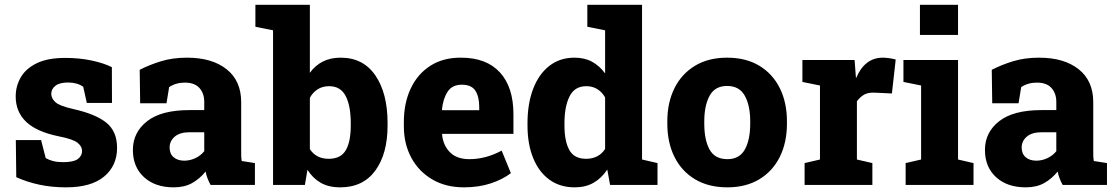

<svg xmlns="http://www.w3.org/2000/svg" viewBox="-20 -782 4716 812"><path d="M259.3 10.3Q198.7 10.3 146.2 -1Q93.8 -12.2 48.8 -32.7L46.9 -189.5H153.8L173.3 -113.3Q187 -105.5 204.8 -100.8Q222.7 -96.2 247.1 -96.2Q291.5 -96.2 309.3 -109.6Q327.1 -123 327.1 -143.6Q327.1 -163.1 307.6 -178.5Q288.1 -193.8 228 -205.6Q134.8 -224.6 90.6 -266.8Q46.4 -309.1 46.4 -374Q46.4 -418 67.9 -455.1Q89.4 -492.2 135.5 -514.6Q181.6 -537.1 255.9 -537.1Q315.9 -537.1 367.4 -526.1Q418.9 -515.1 453.1 -498L453.6 -346.7H347.2L332 -415Q306.6 -433.1 267.6 -433.1Q232.4 -433.1 214.6 -419.4Q196.8 -405.8 196.8 -384.8Q196.8 -366.2 214.1 -350.1Q231.4 -334 290 -320.8Q384.3 -299.8 429.7 -263.2Q475.1 -226.6 475.1 -156.7Q475.1 -81.1 420.4 -35.4Q365.7 10.3 259.3 10.3Z M714.4 10.3Q636.2 10.3 589.1 -32.7Q542 -75.7 542 -147.9Q542 -222.2 602.1 -269.3Q662.1 -316.4 780.8 -316.4H843.8V-351.6Q843.8 -386.7 823.5 -409.7Q803.2 -432.6 761.7 -432.6Q723.6 -432.6 695.3 -413.6L684.1 -345.2H572.8L570.8 -486.8Q613.8 -508.8 662.4 -523.4Q710.9 -538.1 771 -538.1Q876.5 -538.1 938.2 -489.3Q1000 -440.4 1000 -350.1V-143.1Q1000 -131.8 1000.2 -121.6Q1000.5 -111.3 1002.4 -101.1L1058.1 -92.3V0H870.6Q864.3 -11.2 858.2 -26.4Q852.1 -41.5 849.6 -56.6Q824.7 -25.9 792.5 -7.8Q760.3 10.3 714.4 10.3ZM759.3 -102.5Q783.7 -102.5 806.4 -113.3Q829.1 -124 843.8 -142.6V-222.7H781.7Q740.7 -222.7 719 -204.1Q697.3 -185.5 697.3 -158.2Q697.3 -131.8 714.1 -117.2Q731 -102.5 759.3 -102.5Z M1418.9 10.3Q1370.1 10.3 1336.7 -8.8Q1303.2 -27.8 1280.3 -64L1269.5 0H1134.8V-653.8L1060.1 -668.9V-761.7H1290.5V-474.1Q1312.5 -504.9 1345 -521.5Q1377.4 -538.1 1420.9 -538.1Q1516.1 -538.1 1567.6 -462.9Q1619.1 -387.7 1619.1 -261.2V-251Q1619.1 -131.8 1567.4 -60.8Q1515.6 10.3 1418.9 10.3ZM1370.1 -110.4Q1420.9 -110.4 1442.1 -146.2Q1463.4 -182.1 1463.4 -251V-261.2Q1463.4 -334.5 1441.9 -376Q1420.4 -417.5 1372.1 -417.5Q1343.8 -417.5 1323 -404.1Q1302.2 -390.6 1290.5 -368.2V-151.4Q1316.9 -110.4 1370.1 -110.4Z M1941.9 10.3Q1865.2 10.3 1808.1 -23.2Q1751 -56.6 1719.5 -115Q1688 -173.3 1688 -247.6V-266.6Q1688 -345.7 1716.8 -407.2Q1745.6 -468.8 1799.8 -503.7Q1854 -538.6 1929.7 -538.1Q2037.1 -538.1 2094.2 -475.8Q2151.4 -413.6 2151.4 -298.8V-215.8H1850.1L1849.6 -212.9Q1854 -167.5 1882.8 -138.2Q1911.6 -108.9 1965.3 -108.9Q2034.2 -108.9 2101.6 -145L2140.6 -49.8Q2106.4 -23.4 2055.9 -6.6Q2005.4 10.3 1941.9 10.3ZM1850.6 -315.9H2006.8V-328.6Q2006.8 -373.5 1990.2 -398.7Q1973.6 -423.8 1933.1 -423.8Q1892.1 -423.8 1872.8 -393.8Q1853.5 -363.8 1849.1 -318.4Z M2410.6 10.3Q2348.1 10.3 2303.5 -22.2Q2258.8 -54.7 2234.9 -113.5Q2210.9 -172.4 2210.9 -251V-261.2Q2210.9 -344.2 2234.9 -406.5Q2258.8 -468.8 2303.2 -503.4Q2347.7 -538.1 2409.7 -538.1Q2452.6 -538.1 2484.1 -520.8Q2515.6 -503.4 2539.1 -471.7V-653.8L2463.9 -668.9V-761.7H2695.3V-107.4L2760.7 -92.3V0H2560.1L2548.3 -64.9Q2523.9 -28.3 2490.2 -9Q2456.5 10.3 2410.6 10.3ZM2458.5 -110.4Q2511.7 -110.4 2539.1 -151.9V-370.1Q2511.2 -417.5 2459.5 -417.5Q2410.2 -417.5 2388.7 -374.3Q2367.2 -331.1 2367.2 -261.2V-251Q2367.2 -185.1 2387.7 -147.7Q2408.2 -110.4 2458.5 -110.4Z M3056.2 10.3Q2976.1 10.3 2919.2 -23.9Q2862.3 -58.1 2832.3 -118.7Q2802.2 -179.2 2802.2 -259.3V-269Q2802.2 -348.1 2832.3 -408.7Q2862.3 -469.2 2918.9 -503.7Q2975.6 -538.1 3055.2 -538.1Q3134.8 -538.1 3191.4 -503.9Q3248 -469.7 3278.1 -408.9Q3308.1 -348.1 3308.1 -269V-259.3Q3308.1 -179.7 3278.1 -118.9Q3248 -58.1 3191.4 -23.9Q3134.8 10.3 3056.2 10.3ZM3056.2 -108.9Q3107.4 -108.9 3130.1 -149.9Q3152.8 -190.9 3152.8 -259.3V-269Q3152.8 -335.4 3129.9 -377Q3106.9 -418.5 3055.2 -418.5Q3003.4 -418.5 2981 -377Q2958.5 -335.4 2958.5 -269V-259.3Q2958.5 -189.9 2981 -149.4Q3003.4 -108.9 3056.2 -108.9Z M3382.8 0V-92.3L3447.8 -107.4V-420.4L3373.5 -435.5V-528.3H3594.2L3599.1 -463.4L3600.1 -450.7Q3636.7 -538.1 3713.4 -538.1Q3724.6 -538.1 3739.5 -536.1Q3754.4 -534.2 3768.1 -530.3L3752 -386.7L3680.2 -390.1Q3652.3 -391.6 3635.5 -382.3Q3618.7 -373 3604 -354V-107.4L3669.4 -92.3V0Z M3810.1 0V-92.3L3875.5 -107.4V-420.4L3800.8 -435.5V-528.3H4031.7V-107.4L4097.2 -92.3V0ZM3870.6 -634.3V-761.7H4031.7V-634.3Z M4317.9 10.3Q4239.7 10.3 4192.6 -32.7Q4145.5 -75.7 4145.5 -147.9Q4145.5 -222.2 4205.6 -269.3Q4265.6 -316.4 4384.3 -316.4H4447.3V-351.6Q4447.3 -386.7 4427 -409.7Q4406.7 -432.6 4365.2 -432.6Q4327.1 -432.6 4298.8 -413.6L4287.6 -345.2H4176.3L4174.3 -486.8Q4217.3 -508.8 4265.9 -523.4Q4314.5 -538.1 4374.5 -538.1Q4480 -538.1 4541.7 -489.3Q4603.5 -440.4 4603.5 -350.1V-143.1Q4603.5 -131.8 4603.8 -121.6Q4604 -111.3 4606 -101.1L4661.6 -92.3V0H4474.1Q4467.8 -11.2 4461.7 -26.4Q4455.6 -41.5 4453.1 -56.6Q4428.2 -25.9 4396 -7.8Q4363.8 10.3 4317.9 10.3ZM4362.8 -102.5Q4387.2 -102.5 4409.9 -113.3Q4432.6 -124 4447.3 -142.6V-222.7H4385.3Q4344.2 -222.7 4322.5 -204.1Q4300.8 -185.5 4300.8 -158.2Q4300.8 -131.8 4317.6 -117.2Q4334.5 -102.5 4362.8 -102.5Z"/></svg>

Font: Roboto Slab ExtraBold
Style: Regular
Weight: 800
Designer: Google
Version: Version 2.001; ttfautohint (v1.8.3)